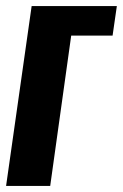

<svg xmlns="http://www.w3.org/2000/svg" viewBox="-22 -611 404 631"><path d="M-2 0 82 -591H362L348 -494H212L143 0Z"/></svg>

Font: Alumni Sans ExtraBold
Style: Italic
Weight: 800
Italic angle: -8°
Designer: Robert E. Leuschke
Foundry: Robert E. Leuschke
Version: Version 1.016